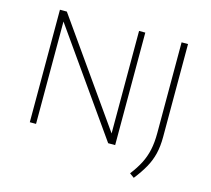

<svg xmlns="http://www.w3.org/2000/svg" viewBox="-104 -720 1079 981"><g transform="rotate(15 435.0 -229.0)"><path d="M96 0V-595H132.5L527 -35H514.5V-595H547.5V0H510.5L116 -560H129V0ZM682.5 137 658.5 119.5Q687 82.5 704.8 48Q722.5 13.5 731 -25.5Q739.5 -64.5 739.5 -115V-595H773.5V-103.5Q773.5 -54 764 -14.8Q754.5 24.5 734.2 60.8Q714 97 682.5 137Z"/></g></svg>

Font: Encode Sans SC Condensed Thin Thin
Style: Regular
Weight: 250
Version: Version 3.002